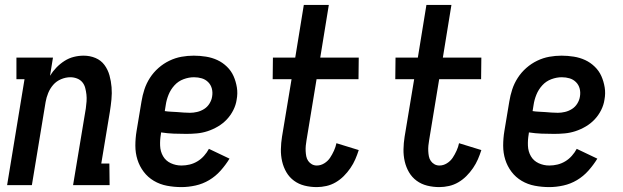

<svg xmlns="http://www.w3.org/2000/svg" viewBox="-20 -755 2540 783"><path d="M9 0 80 -432H47V-520H196L184 -446Q195 -464 210 -479.5Q225 -495 243 -506.5Q261 -518 281 -523Q301 -528 321 -528Q347 -528 369.5 -518.5Q392 -509 406 -490Q420 -471 426.5 -447.5Q433 -424 435 -399.5Q437 -375 434.5 -349.5Q432 -324 428 -299L393 -88H426L427 0H278L330 -313Q332 -327 333 -341.5Q334 -356 332.5 -369.5Q331 -383 327.5 -396.5Q324 -410 315.5 -420Q307 -430 294 -435Q281 -440 267 -440Q248 -440 229 -432Q210 -424 197 -409Q184 -394 176.5 -375.5Q169 -357 166 -339L110 0Z M720 8Q690 8 661 2.5Q632 -3 607.5 -17.5Q583 -32 566 -54.5Q549 -77 540.5 -104Q532 -131 532 -161Q532 -191 537 -221L557 -341Q561 -366 569 -390.5Q577 -415 591.5 -437.5Q606 -460 626.5 -478Q647 -496 671 -507.5Q695 -519 720 -523.5Q745 -528 770 -528Q795 -528 820 -524Q845 -520 866.5 -510Q888 -500 905.5 -483Q923 -466 932.5 -444.5Q942 -423 946 -398.5Q950 -374 945 -348Q942 -327 931.5 -306Q921 -285 905 -268Q889 -251 868.5 -239Q848 -227 826.5 -220Q805 -213 783 -211Q761 -209 740 -209Q714 -209 688.5 -210Q663 -211 637 -215L636 -207Q632 -184 633 -160.5Q634 -137 645 -118Q656 -99 676.5 -89.5Q697 -80 720 -80Q737 -80 753.5 -84Q770 -88 785 -97Q800 -106 812 -119.5Q824 -133 832 -148L916 -108Q900 -82 879.5 -59Q859 -36 833 -20.5Q807 -5 777.5 1.5Q748 8 720 8ZM755 -295Q769 -295 784 -298.5Q799 -302 812.5 -310.5Q826 -319 834.5 -333Q843 -347 845 -361Q848 -378 844 -393.5Q840 -409 829 -420Q818 -431 803 -435.5Q788 -440 771 -440Q750 -440 728.5 -432Q707 -424 691.5 -407Q676 -390 667.5 -369Q659 -348 656 -327L652 -302Q664 -300 677 -299.5Q690 -299 703 -298Q716 -297 729 -296Q742 -295 755 -295Z M1272 8Q1246 8 1222 2Q1198 -4 1179 -18Q1160 -32 1148 -52.5Q1136 -73 1130.5 -97Q1125 -121 1125.5 -146.5Q1126 -172 1130 -197L1169 -432H1092L1093 -520H1184L1219 -735H1321L1286 -520H1443L1442 -432H1271L1230 -183Q1228 -172 1227 -161Q1226 -150 1226.5 -139Q1227 -128 1229 -117.5Q1231 -107 1237 -98.5Q1243 -90 1252 -85Q1261 -80 1272 -80Q1288 -80 1302.5 -89Q1317 -98 1326 -111.5Q1335 -125 1342 -140.5Q1349 -156 1352 -171L1443 -143Q1437 -124 1429 -105.5Q1421 -87 1409 -69.5Q1397 -52 1382 -37Q1367 -22 1349 -11.5Q1331 -1 1311 3.5Q1291 8 1272 8Z M1772 8Q1746 8 1722 2Q1698 -4 1679 -18Q1660 -32 1648 -52.5Q1636 -73 1630.5 -97Q1625 -121 1625.5 -146.5Q1626 -172 1630 -197L1669 -432H1592L1593 -520H1684L1719 -735H1821L1786 -520H1943L1942 -432H1771L1730 -183Q1728 -172 1727 -161Q1726 -150 1726.5 -139Q1727 -128 1729 -117.5Q1731 -107 1737 -98.5Q1743 -90 1752 -85Q1761 -80 1772 -80Q1788 -80 1802.5 -89Q1817 -98 1826 -111.5Q1835 -125 1842 -140.5Q1849 -156 1852 -171L1943 -143Q1937 -124 1929 -105.5Q1921 -87 1909 -69.5Q1897 -52 1882 -37Q1867 -22 1849 -11.5Q1831 -1 1811 3.5Q1791 8 1772 8Z M2220 8Q2190 8 2161 2.5Q2132 -3 2107.5 -17.5Q2083 -32 2066 -54.5Q2049 -77 2040.5 -104Q2032 -131 2032 -161Q2032 -191 2037 -221L2057 -341Q2061 -366 2069 -390.5Q2077 -415 2091.5 -437.5Q2106 -460 2126.5 -478Q2147 -496 2171 -507.5Q2195 -519 2220 -523.5Q2245 -528 2270 -528Q2295 -528 2320 -524Q2345 -520 2366.5 -510Q2388 -500 2405.5 -483Q2423 -466 2432.5 -444.5Q2442 -423 2446 -398.5Q2450 -374 2445 -348Q2442 -327 2431.5 -306Q2421 -285 2405 -268Q2389 -251 2368.5 -239Q2348 -227 2326.5 -220Q2305 -213 2283 -211Q2261 -209 2240 -209Q2214 -209 2188.5 -210Q2163 -211 2137 -215L2136 -207Q2132 -184 2133 -160.5Q2134 -137 2145 -118Q2156 -99 2176.5 -89.5Q2197 -80 2220 -80Q2237 -80 2253.5 -84Q2270 -88 2285 -97Q2300 -106 2312 -119.5Q2324 -133 2332 -148L2416 -108Q2400 -82 2379.5 -59Q2359 -36 2333 -20.5Q2307 -5 2277.5 1.5Q2248 8 2220 8ZM2255 -295Q2269 -295 2284 -298.5Q2299 -302 2312.5 -310.5Q2326 -319 2334.5 -333Q2343 -347 2345 -361Q2348 -378 2344 -393.5Q2340 -409 2329 -420Q2318 -431 2303 -435.5Q2288 -440 2271 -440Q2250 -440 2228.5 -432Q2207 -424 2191.5 -407Q2176 -390 2167.5 -369Q2159 -348 2156 -327L2152 -302Q2164 -300 2177 -299.5Q2190 -299 2203 -298Q2216 -297 2229 -296Q2242 -295 2255 -295Z"/></svg>

Font: Iosevka Curly Slab Semibold
Style: Italic
Weight: 600
Italic angle: -9°
Monospace: yes
Designer: Belleve Invis
Foundry: Belleve Invis
Version: Version 22.1.2; ttfautohint (v1.8.4)